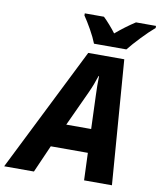

<svg xmlns="http://www.w3.org/2000/svg" viewBox="-156 -1009 905 1086"><g transform="rotate(10 297.0 -465.5)"><path d="M248 -293 340 -492Q353 -520 362.5 -545Q372 -570 380 -595H383Q382 -567 382.5 -539.5Q383 -512 384 -485L391 -293ZM-57 0H114L183 -157H396L402 0H562L507 -714H300ZM323 -771H509Q535 -804 576.5 -847.5Q618 -891 651 -919V-931H536Q479 -894 425 -848Q411 -867 389.5 -891.5Q368 -916 352 -931H242V-919Q262 -890 286 -847.5Q310 -805 323 -771Z"/></g></svg>

Font: Noto Sans Display Extra
Style: Italic
Weight: 800
Italic angle: -12°
Designer: Monotype Design Team
Foundry: Monotype Imaging Inc.
Version: Version 1.900